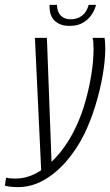

<svg xmlns="http://www.w3.org/2000/svg" viewBox="-93 -650 451 786"><path d="M-20 116Q-35 116 -49 114.5Q-63 113 -73 110L-68 77Q-61 79 -52 80Q-43 81 -31 81Q21 81 67.5 52Q114 23 153.5 -26Q193 -75 220 -135Q241 -180 256.5 -234.5Q272 -289 281 -345Q290 -401 290 -450Q290 -465 289 -476.5Q288 -488 286 -495H335Q338 -477 338 -453Q338 -402 327 -339.5Q316 -277 296.5 -214.5Q277 -152 252 -101Q223 -42 181 7.5Q139 57 88 86.5Q37 116 -20 116ZM76 56 50 -495H99L119 39ZM192 -544Q165 -544 148 -553Q131 -562 122.5 -575Q114 -588 111.5 -603Q109 -618 110 -630H140Q141 -601 156 -586Q171 -571 196 -571Q223 -571 242.5 -585.5Q262 -600 270 -630H300Q296 -612 283.5 -592Q271 -572 248.5 -558Q226 -544 192 -544Z"/></svg>

Font: Alumni Sans Light
Style: Italic
Weight: 300
Italic angle: -8°
Version: Version 1.016